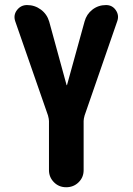

<svg xmlns="http://www.w3.org/2000/svg" viewBox="-20 -540 540 779"><path d="M410.2 -519.5Q435.5 -519.5 449.7 -499Q463.9 -478.5 456.1 -455.1L323.2 -71.3Q319.3 -57.6 319.3 -48.8V150.4Q319.3 179.7 298.8 199.7Q278.3 219.7 248.5 219.7Q218.8 219.7 198.7 199.2Q178.7 178.7 178.7 150.4V-48.8Q178.7 -56.6 174.8 -71.3L42 -453.1Q33.2 -478.5 48.8 -499Q64.5 -519.5 89.8 -519.5Q121.1 -519.5 146 -501Q170.9 -482.4 179.7 -452.1L250 -195.3Q250 -194.3 251 -194.3Q252 -194.3 252 -195.3L323.2 -453.1Q331.1 -482.4 355 -501Q378.9 -519.5 410.2 -519.5Z"/></svg>

Font: Rounded-X Mgen+ 1m bold
Style: Bold
Weight: 700
Designer: [Source Han Sans]
Ryoko NISHIZUKA  (kana & ideographs); Paul D. Hunt (Latin, Greek & Cyrillic); Wenlong ZHANG  (bopomofo
Version: Version 1.059.20150602